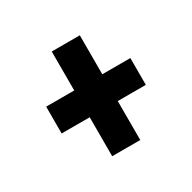

<svg xmlns="http://www.w3.org/2000/svg" viewBox="-73 -523 397 397"><g transform="rotate(-30 125.5 -325.0)"><path d="M92 -200V-293H25V-357H92V-450H159V-357H226V-293H159V-200Z"/></g></svg>

Font: Commune Nuit Debout
Style: Regular
Weight: 400
Designer: Sébastien Marchal
Foundry: Sébastien Marchal
Version: Version 1.003;PS 1.3;hotconv 1.0.88;makeotf.lib2.5.647800